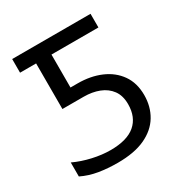

<svg xmlns="http://www.w3.org/2000/svg" viewBox="-169 -839 922 974"><g transform="rotate(-30 292.0 -352.0)"><path d="M241 10Q183 10 131.5 1.5Q80 -7 35 -29V-111Q82 -89 137 -76.5Q192 -64 242 -64Q339 -64 387 -105Q435 -146 435 -222Q435 -272 411.5 -304Q388 -336 348 -351.5Q308 -367 258 -367H134V-634H40V-714H499V-634H224V-441H266Q341 -441 400.5 -415.5Q460 -390 494.5 -341Q529 -292 529 -221Q529 -154 497.5 -101.5Q466 -49 402.5 -19.5Q339 10 241 10Z"/></g></svg>

Font: Noto IKEA Simplified Chinese
Style: Regular
Weight: 400
Designer: Monotype Design Team
Foundry: Monotype Imaging Inc.
Version: Version 1.100